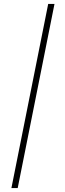

<svg xmlns="http://www.w3.org/2000/svg" viewBox="-20 -762 328 976"><path d="M38 194 225 -742H257L70 194Z"/></svg>

Font: Montserrat Thin ExtraLight
Style: Italic
Weight: 250
Italic angle: -11.3°
Version: Version 9.000